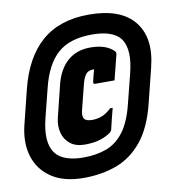

<svg xmlns="http://www.w3.org/2000/svg" viewBox="-82 -788 800 876"><g transform="rotate(-10 318.5 -350.0)"><path d="M387 -715Q534 -715 596.5 -638Q659 -561 626 -429L587 -272Q560 -161 509 -98.5Q458 -36 389 -10.5Q320 15 237 15Q145 15 88 -23Q31 -61 11 -125.5Q-9 -190 11 -271L50 -428Q85 -570 168 -642.5Q251 -715 387 -715ZM386 -623Q282 -623 226 -573Q170 -523 144 -416L111 -285Q83 -173 123 -122Q141 -99 174 -88Q207 -77 250 -77Q311 -77 358 -94.5Q405 -112 439 -157Q473 -202 493 -284L526 -415Q554 -523 519 -575Q503 -598 469.5 -610.5Q436 -623 386 -623ZM368 -566Q442 -566 478 -528Q482 -522 480 -514Q473 -488 466 -458Q459 -428 451 -399H362Q351 -399 354 -410Q357 -424 360.5 -437.5Q364 -451 368 -465H365Q340 -465 329 -450Q318 -435 311 -408L283 -297Q274 -266 283 -252Q291 -239 320 -239Q343 -239 364.5 -247Q386 -255 409 -277H421Q415 -255 408.5 -228.5Q402 -202 397 -180Q394 -172 390 -169Q369 -153 339 -143.5Q309 -134 268 -134Q226 -134 200.5 -154Q175 -174 166.5 -206Q158 -238 166 -273L204 -427Q221 -493 262.5 -529.5Q304 -566 368 -566Z"/></g></svg>

Font: Recursive Sn Lnr St XBk
Style: Italic
Weight: 1000
Italic angle: -15°
Version: Version 1.079;hotconv 1.0.112;makeotfexe 2.5.65598; ttfautoh